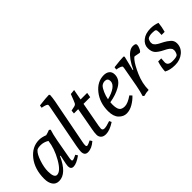

<svg xmlns="http://www.w3.org/2000/svg" viewBox="24 -1479 2195 2195"><g transform="rotate(-45 1121.5 -381.5)"><path d="M479 -74 496 -47Q418 9 370 9Q326 9 326 -41Q326 -62 343 -139L353 -185L345 -187Q257 9 137 9Q85 9 59 -30Q33 -69 33 -130Q33 -286 112.5 -387Q192 -488 307 -488Q348 -488 402 -467Q431 -474 467 -488L483 -475Q465 -423 449 -336L407 -104Q403 -84 403 -67Q403 -50 416 -50Q431 -50 479 -74ZM374 -403Q326 -432 276 -432Q226 -432 210 -416Q176 -385 149.5 -304.5Q123 -224 123 -161Q123 -58 169 -58Q228 -58 295 -176Q362 -294 374 -403Z M711 -74 728 -47Q665 9 603 9Q549 9 549 -54Q549 -78 560 -139L662 -671Q664 -681 664 -692Q664 -712 587 -726L592 -758Q705 -772 750 -772L759 -762Q757 -721 748 -671L641 -120Q635 -93 635 -71.5Q635 -50 651 -50Q663 -50 711 -74Z M1025 -73 1038 -45Q956 9 894 9Q854 9 833 -11.5Q812 -32 812 -64.5Q812 -97 820 -139L871 -419H802L806 -461L862 -473Q882 -478 891 -494.5Q900 -511 934 -601L993 -607L969 -478H1075L1065 -419H957L902 -121Q897 -88 897 -79Q897 -50 929 -50Q961 -50 1025 -73Z M1396 -117 1420 -91Q1382 -50 1331 -20.5Q1280 9 1229 9Q1178 9 1137 -33.5Q1096 -76 1096 -161Q1096 -298 1171.5 -393Q1247 -488 1352 -488Q1395 -488 1421.5 -466.5Q1448 -445 1448 -402Q1448 -321 1361 -273Q1287 -231 1187 -215Q1185 -203 1185 -181Q1185 -117 1204 -90.5Q1223 -64 1271.5 -64Q1320 -64 1396 -117ZM1192 -258Q1271 -278 1315.5 -310.5Q1360 -343 1360 -384Q1360 -432 1314 -432Q1282 -432 1258 -411Q1239 -391 1219.5 -347Q1200 -303 1192 -258Z M1823 -377 1756 -390Q1746 -390 1728 -368Q1688 -321 1642 -215.5Q1596 -110 1596 -5Q1551 -3 1514 9L1498 -4Q1516 -60 1531 -139L1574 -377Q1576 -387 1576 -398Q1576 -418 1499 -432L1504 -464Q1617 -478 1662 -478L1671 -468L1628 -294L1635 -292Q1661 -351 1694 -397Q1760 -488 1822 -488Q1868 -488 1868 -465Q1868 -437 1852.5 -407Q1837 -377 1823 -377Z M2145 -345 2147 -385Q2147 -418 2138.5 -428Q2130 -438 2085 -438Q2040 -438 2016 -422Q2008 -416 2002 -398.5Q1996 -381 1996 -369Q1996 -357 1998.5 -348.5Q2001 -340 2008 -332Q2015 -324 2019.5 -319Q2024 -314 2037 -306Q2050 -298 2055.5 -295Q2061 -292 2077.5 -283.5Q2094 -275 2109 -267Q2139 -251 2171 -223.5Q2203 -196 2203 -152Q2203 -83 2148 -37Q2093 9 2011.5 9Q1930 9 1878 -21Q1880 -84 1903 -158H1953Q1949 -123 1949 -98Q1949 -44 2024 -44Q2084 -44 2103 -59Q2111 -66 2117.5 -85Q2124 -104 2124 -116.5Q2124 -129 2121.5 -137.5Q2119 -146 2112 -153.5Q2105 -161 2101 -166Q2097 -171 2084 -178.5Q2071 -186 2066.5 -189Q2062 -192 2045 -200Q1980 -232 1953 -262.5Q1926 -293 1926 -350Q1926 -407 1976 -447.5Q2026 -488 2109 -488Q2165 -488 2218 -468Q2213 -409 2195 -345Z"/></g></svg>

Font: Poly
Style: Italic
Weight: 400
Italic angle: -10°
Designer: Nicolas Silva
Foundry: Jose Nicolas Silva Schwarzenberg
Version: Version 1.003